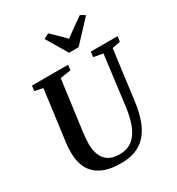

<svg xmlns="http://www.w3.org/2000/svg" viewBox="-229 -1137 1194 1292"><g transform="rotate(-30 368.5 -491.5)"><path d="M668.5 -690 618.5 -306Q607.5 -222 584.8 -162Q562 -102 526.5 -64Q491 -26 442.8 -8Q394.5 10 333.5 10Q241.5 10 184.8 -18Q128 -46 101.5 -96Q75 -146 74 -212.5Q74 -231 74.5 -251Q75 -271 78 -292L130.5 -690L67.5 -702.5L72 -743H352.5L348.5 -703L265 -690L213 -301Q209.5 -273.5 207.8 -249.2Q206 -225 206 -205Q207 -159.5 221.8 -123.8Q236.5 -88 268.5 -67.5Q300.5 -47 352.5 -47Q410 -47 449.5 -75.8Q489 -104.5 513.2 -162.5Q537.5 -220.5 548.5 -309L597 -689.5L525 -703L529.5 -743H737L732 -703ZM399 -809.5 302.5 -972 342 -993Q368.5 -968 394.8 -942.5Q421 -917 446 -891Q480 -917 516 -942.2Q552 -967.5 588.5 -993L624.5 -971.5L473 -809.5Z"/></g></svg>

Font: Merriweather 48pt SemiBold
Style: Italic
Weight: 600
Italic angle: -7.8°
Designer: Eben Sorkin
Foundry: Eben Sorkin
Version: Version 2.101